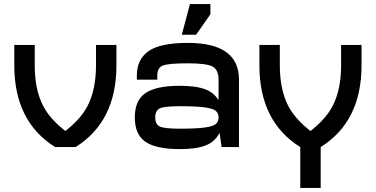

<svg xmlns="http://www.w3.org/2000/svg" viewBox="-20 -720 1840 940"><path d="M250 0 340 -50Q232 -122 191 -202Q150 -282 150 -400V-500H50V-400Q50 -125 250 0ZM350 0Q550 -125 550 -400V-500H450V-400Q450 -282 409 -202Q368 -122 260 -50L250 0Z M650 -350V-330H750V-350Q750 -388 777 -399Q804 -410 900 -410Q994 -410 1022 -393.5Q1050 -377 1050 -330V-220L1150 -250V-330Q1150 -510 900 -510Q764 -510 707 -469.5Q650 -429 650 -350ZM1150 -250H1050V-85L1055 -70L1065 0H1150ZM860 10Q941 10 987 -8Q1033 -26 1055 -70L1050 -145Q1050 -124 1036 -112.5Q1022 -101 981 -95.5Q940 -90 860 -90Q785 -90 762.5 -100.5Q740 -111 740 -145Q740 -179 762.5 -189.5Q785 -200 860 -200Q940 -200 981 -194.5Q1022 -189 1036 -177.5Q1050 -166 1050 -145L1055 -220Q1033 -264 987 -282Q941 -300 860 -300Q745 -300 692.5 -264.5Q640 -229 640 -145Q640 -61 692.5 -25.5Q745 10 860 10ZM870 -550H940L1010 -650V-700H910Z M1550 -20H1450V200H1550ZM1450 0 1540 -50Q1432 -122 1391 -202Q1350 -282 1350 -400V-500H1250V-400Q1250 -125 1450 0ZM1550 0Q1750 -125 1750 -400V-500H1650V-400Q1650 -282 1609 -202Q1568 -122 1460 -50L1450 0Z"/></svg>

Font: Millimetre
Style: Regular
Weight: 500
Designer: Jérémy Landes
Version: Version 1.0